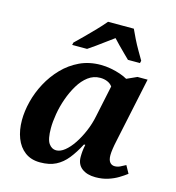

<svg xmlns="http://www.w3.org/2000/svg" viewBox="-114 -863 892 971"><g transform="rotate(15 332.5 -378.0)"><path d="M183 10Q136 10 104 -14Q72 -38 56 -79.5Q40 -121 40 -173Q40 -220 53 -271.5Q66 -323 92 -371.5Q118 -420 156 -459.5Q194 -499 243.5 -522.5Q293 -546 354 -546Q380 -546 407 -541Q434 -536 457 -528Q480 -520 495 -511L548 -535H601L535 -223Q533 -212 528.5 -192Q524 -172 521 -151.5Q518 -131 518 -118Q518 -93 527.5 -81Q537 -69 553 -69Q567 -69 580 -75Q593 -81 609 -90L631 -50Q614 -37 591 -23Q568 -9 538.5 0.5Q509 10 473 10Q429 10 402 -10.5Q375 -31 375 -70Q375 -86 376.5 -101Q378 -116 382 -135H375Q351 -89 325 -56.5Q299 -24 265.5 -7Q232 10 183 10ZM246 -70Q268 -70 291 -88.5Q314 -107 335 -138.5Q356 -170 372.5 -209Q389 -248 397 -288L432 -454Q422 -468 405 -475Q388 -482 368 -482Q333 -482 305 -461Q277 -440 256 -405Q235 -370 220.5 -329Q206 -288 199 -246.5Q192 -205 192 -172Q192 -114 207.5 -92Q223 -70 246 -70ZM190 -619Q210 -638 235.5 -663.5Q261 -689 287 -716Q313 -743 332 -766H467Q476 -746 489.5 -718.5Q503 -691 518.5 -664.5Q534 -638 545 -619L542 -606H479Q468 -617 451.5 -633Q435 -649 418.5 -666Q402 -683 390 -696Q372 -683 349 -666Q326 -649 304 -633Q282 -617 265 -606H187Z"/></g></svg>

Font: Noto Serif
Style: Italic
Weight: 400
Italic angle: -12°
Designer: Monotype Design Team
Foundry: Monotype Imaging Inc.
Version: Version 2.013